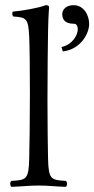

<svg xmlns="http://www.w3.org/2000/svg" viewBox="-20 -718 365 743"><path d="M265 -698C235 -698 221 -680 221 -664C221 -648 226 -626 267 -626C275 -626 281 -618 281 -605C281 -582 260 -545 218 -536L223 -519C293 -527 325 -589 325 -625C325 -661 303 -698 265 -698ZM93 -103C91 -24 82 -21 24 -18C17.9 -11.9 18.1 -0.9 24 5C64 4 88 0 129 0C170 0 194 4 235 5C240.9 -0.9 241.1 -11.9 235 -18C177 -21 168 -24 166 -103C165.1 -140.4 163.7 -232.8 163.7 -329.1C163.7 -439.9 165.2 -555.9 166 -599C167.2 -661 170 -689 170 -689C170 -696 166 -698 157 -698C133 -688 67 -676 29 -673C27 -665 26 -660 32 -654C82 -651 89.7 -646.3 93 -576C94.8 -537.8 95.7 -447.7 95.7 -355.1C95.7 -251.7 94.1 -144.9 93 -103Z"/></svg>

Font: Libertinus Serif Display
Style: Regular
Weight: 400
Designer: Philipp H. Poll
Foundry: Khaled Hosny
Version: Version 6.1